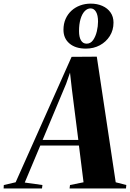

<svg xmlns="http://www.w3.org/2000/svg" viewBox="-104 -1066 734 1086"><path d="M-83.5 0 -82.5 -19.5 -15.5 -35 301 -744.5 443.5 -745.5 550.5 -35 610.5 -19.5 608.5 0H289.5L292 -19.5L368.5 -35L342.5 -243H124L36 -33.5L136 -19.5L133.5 0ZM137 -274.5H339L302.5 -562L292 -655L270 -592ZM381.5 -791Q323.5 -791 289.2 -819.8Q255 -848.5 255 -897.5Q255 -931.5 267 -958.8Q279 -986 300.2 -1005.5Q321.5 -1025 349.5 -1035.2Q377.5 -1045.5 409.5 -1045.5Q446 -1045.5 475.2 -1032.5Q504.5 -1019.5 521.2 -995.5Q538 -971.5 538 -938Q538 -895.5 517 -862.2Q496 -829 460.8 -810Q425.5 -791 381.5 -791ZM386 -819Q408.5 -819 422.8 -839.5Q437 -860 443.8 -889Q450.5 -918 450.5 -943.5Q450.5 -980 439 -999.2Q427.5 -1018.5 408.5 -1018.5Q390 -1018.5 375 -1002.8Q360 -987 351.5 -958.2Q343 -929.5 343 -890Q343 -856.5 354 -837.8Q365 -819 386 -819Z"/></svg>

Font: Merriweather 144pt ExtraBold
Style: Italic
Weight: 800
Italic angle: -7.8°
Version: Version 2.101